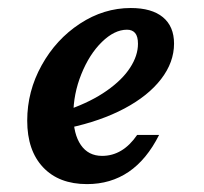

<svg xmlns="http://www.w3.org/2000/svg" viewBox="-20 -448 510 479"><path d="M47.9 -147Q47.9 -220.3 83.9 -285.1Q119.8 -349.9 179.3 -388.9Q238.8 -428 306.3 -428Q358.6 -428 386.4 -405.1Q414.2 -382.1 414.2 -339.2Q414.2 -292.6 381.9 -250.7Q349.7 -208.8 290.4 -177.3Q231.2 -145.9 151.9 -129L152.7 -175Q208.2 -194.8 246.6 -221.9Q285.1 -248.9 304.6 -279.1Q324.2 -309.2 324.2 -338.8Q324.2 -357.2 317.1 -365.6Q309.9 -373.9 296.9 -373.9Q265.5 -373.9 234.1 -343.2Q202.8 -312.5 182.9 -263Q163 -213.6 163 -161.8Q163 -113.4 181.7 -86.3Q200.4 -59.1 234.7 -59.1Q260.5 -59.1 282.4 -72.2Q304.3 -85.3 322.1 -111.3H376.9Q346 -49.9 301.1 -19.3Q256.1 11.3 197.1 11.3Q127 11.3 87.5 -30.6Q47.9 -72.6 47.9 -147Z"/></svg>

Font: Playfair Micro SmCond SmLight
Style: Italic
Weight: 360
Width: 4
Italic angle: -15.6°
Designer: Claus Eggers Sørensen
Foundry: Claus Eggers Sørensen
Version: Version 2.203;Glyphs 3.3 (3326)